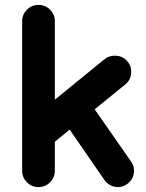

<svg xmlns="http://www.w3.org/2000/svg" viewBox="-20 -750 594 780"><path d="M136.2 10Q108.8 10 89.4 -9.5Q70 -29 70 -56.8V-663.5Q70 -691.2 89.4 -710.6Q108.8 -730 136.2 -730Q164 -730 183.4 -710.6Q202.8 -691.2 202.8 -663.5V-56.8Q202.8 -29 183.4 -9.5Q164 10 136.2 10ZM153 -304.5 403.8 -508.8Q421.5 -523.8 447 -523.8Q474.5 -523.8 493.8 -504.9Q513 -486 513 -458.5Q513 -426.5 489.2 -407.2L153 -133.8ZM458.2 10Q442.2 10 427.6 2Q413 -6 404.2 -18.8L234.5 -264.8L337.2 -345.2L512 -94.5Q524.5 -77.5 524.5 -56.5Q524.5 -29 505 -9.5Q485.5 10 458.2 10Z"/></svg>

Font: National Park
Style: Regular
Weight: 400
Designer: Andrea Herstowski, Ben Hoepner
Version: Version 1.009